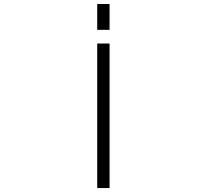

<svg xmlns="http://www.w3.org/2000/svg" viewBox="-20 -952 1040 973"><path d="M472.7 -800.8V-931.6H535.2V-800.8ZM472.7 1V-731.4H535.2V1Z"/></svg>

Font: Gen Shin Gothic Monospace Light
Style: Regular
Weight: 300
Designer: [Source Han Sans]
Ryoko NISHIZUKA  (kana & ideographs); Paul D. Hunt (Latin, Greek & Cyrillic); Wenlong ZHANG  (bopomofo
Version: Version 1.002.20150607